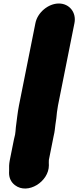

<svg xmlns="http://www.w3.org/2000/svg" viewBox="-20 -795 447 1097"><path d="M182.4 -663 88.3 -192C80.1 -150.7 76.2 -107.9 70.6 -68C68.7 -49.9 68.8 -39.3 66.2 -26C63.8 -17.3 61.6 -8 59.6 2L35.8 121C31.5 142.8 31.5 160.9 32.1 180L31.7 192C31.7 222 43 245.7 65.5 263C138.7 319.3 259.7 242.9 259.3 149L258.8 136C258.8 129.3 259 123.7 259.2 119L286.8 -19C292.9 -43.3 293.3 -58.8 296.6 -83L301.8 -119C303.7 -139.9 306.5 -167.7 311.3 -192L405.4 -663C417.4 -723.5 376.6 -775 316.2 -775C255.8 -775 194.4 -723.5 182.4 -663Z"/></svg>

Font: Smoothie
Style: BlkIt
Weight: 900
Foundry: Cannot Into Space Fonts
Version: Version 0.8